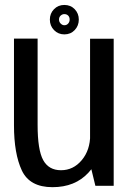

<svg xmlns="http://www.w3.org/2000/svg" viewBox="-20 -751 532 776"><path d="M365.5 0H439.5V-594.5H344V-88.5ZM132 -595H36.5V-244.5Q36.5 -130 68.2 -62.2Q100 5.5 192 5.5Q283.5 5.5 337.5 -53.2Q391.5 -112 391.5 -180.5L344.5 -206Q344.5 -144.5 310.5 -103.8Q276.5 -63 226.5 -63Q177 -63 154.5 -104Q132 -145 132 -246.5ZM240 -612Q265.5 -612 282 -629.5Q298.5 -647 298.5 -672Q298.5 -696.5 282 -713.8Q265.5 -731 240 -731Q215 -731 198.2 -713.8Q181.5 -696.5 181.5 -672Q181.5 -646.5 198.5 -629.2Q215.5 -612 240 -612ZM240 -649Q232 -649 225.2 -655.8Q218.5 -662.5 218.5 -672Q218.5 -682 225.2 -688Q232 -694 240 -694Q249.5 -694 255.5 -688Q261.5 -682 261.5 -672Q261.5 -662.5 255.5 -655.8Q249.5 -649 240 -649Z"/></svg>

Font: Anybody SemiCondensed
Style: Regular
Weight: 400
Width: 4
Version: Version 1.113;gftools[0.9.25]